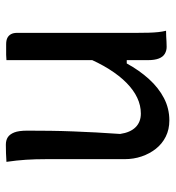

<svg xmlns="http://www.w3.org/2000/svg" viewBox="8 -582 585 640"><g transform="rotate(-90 300.0 -261.5)"><path d="M138 -534Q153 -534 163 -527.5Q173 -521 179 -506Q185 -491 185 -462Q185 -423 184.5 -385.5Q184 -348 182.5 -310Q181 -272 179 -233Q177 -194 174 -153Q179 -119 196.5 -101.5Q214 -84 242 -84Q269 -84 294.5 -96Q320 -108 344 -131.5Q368 -155 390 -190Q412 -225 431 -271V-131H409Q386 -89 357 -57Q328 -25 293.5 -7Q259 11 219 11Q189 11 165 -1Q141 -13 124.5 -34Q108 -55 99 -81.5Q90 -108 90 -138Q90 -182 90 -225.5Q90 -269 90 -313Q90 -357 90 -399Q90 -436 88 -467Q86 -498 81 -532Q96 -533 109.5 -533.5Q123 -534 138 -534ZM473 -533Q486 -533 494 -529Q502 -525 506.5 -517Q511 -509 511 -496Q511 -428 511 -361Q511 -294 511 -228Q511 -162 511 -96Q511 -75 511.5 -57.5Q512 -40 513.5 -26Q515 -12 518 0Q509 0 499.5 0.5Q490 1 481.5 1.5Q473 2 464 2Q452 2 441.5 -4Q431 -10 425.5 -24Q420 -38 420 -61Q420 -141 420 -220Q420 -299 420 -377.5Q420 -456 420 -532Q429 -533 437.5 -533Q446 -533 455 -533Q464 -533 473 -533Z"/></g></svg>

Font: Rec Mono Semicasual
Style: Regular
Weight: 400
Version: Version 1.085; ttfautohint (v1.8.4.7-5d5b)